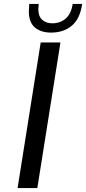

<svg xmlns="http://www.w3.org/2000/svg" viewBox="-20 -952 436 972"><path d="M186 -737H286L169 0H69ZM126 -894Q126 -904 128 -932H176Q174 -912 174 -906Q174 -869 194 -851.5Q214 -834 245 -834Q284 -834 312 -857.5Q340 -881 348 -932H396Q385 -856 343 -821.5Q301 -787 239 -787Q187 -787 156.5 -813Q126 -839 126 -894Z"/></svg>

Font: Exo Medium
Style: Italic
Weight: 500
Italic angle: -9°
Designer: Natanael Gama
Foundry: Natanael Gama
Version: Version 1.500; ttfautohint (v1.6)